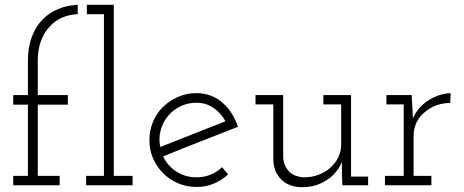

<svg xmlns="http://www.w3.org/2000/svg" viewBox="-20 -770 1928 798"><path d="M228 0H35V-39H96V-335H35V-375H96V-518Q96 -573 112 -616Q128 -659 156 -688Q184 -717 221.5 -732.5Q259 -748 303 -750V-711Q269 -710 238.5 -697Q208 -684 186 -659Q163 -634 150 -599Q137 -564 137 -519V-375H262V-335H137V-39H228Z M531 0H338V-39H412V-711H341V-750H453V-39H531Z M928 -45Q902 -21 869 -7Q836 7 797 7Q756 7 720.5 -8Q685 -23 658 -50Q631 -77 616 -112Q601 -147 601 -188Q601 -228 616 -264Q631 -300 658 -326Q685 -352 720.5 -367.5Q756 -383 797 -383Q828 -383 856 -372.5Q884 -362 906 -342Q927 -324 943 -298.5Q959 -273 969 -243Q891 -212 813.5 -182Q736 -152 658 -120Q676 -81 713 -57Q750 -33 797 -33Q828 -33 855 -44Q882 -55 903 -75ZM797 -343Q759 -343 727.5 -327Q696 -311 675 -284Q655 -258 647 -225.5Q639 -193 646 -159Q714 -186 781.5 -212.5Q849 -239 917 -266Q899 -300 867.5 -321.5Q836 -343 797 -343Z M1401 -97Q1381 -49 1336.5 -20.5Q1292 8 1237 8Q1182 8 1150 -23Q1118 -54 1116 -104V-336H1042V-375H1157V-115Q1159 -82 1180.5 -58.5Q1202 -35 1244 -33Q1275 -33 1302.5 -43Q1330 -53 1351.5 -71.5Q1373 -90 1385.5 -115Q1398 -140 1398 -170V-336H1324V-375H1439V-36H1510V0H1403L1401 -52Z M1773 0H1580V-39H1658V-336H1586V-375H1691L1694 -322Q1695 -305 1695 -300Q1695 -295 1696 -278Q1707 -303 1724.5 -322.5Q1742 -342 1764 -355Q1785 -368 1807.5 -375Q1830 -382 1853 -383L1851 -342Q1821 -342 1794.5 -332.5Q1768 -323 1748 -306Q1725 -289 1712 -262.5Q1699 -236 1699 -205V-39H1773Z"/></svg>

Font: Josefin Slab
Style: Regular
Weight: 400
Designer: Santiago Orozco
Foundry: Typemade
Version: Version 2.000